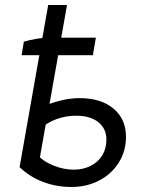

<svg xmlns="http://www.w3.org/2000/svg" viewBox="-20 -740 572 765"><path d="M173 -590H362L350 -520H66L75 -574Q99 -581 125.5 -585.5Q152 -590 173 -590ZM58 -74 172 -720H247L165 -256L164 -255L137 -101L132 -120Q154 -96 194 -80Q234 -64 274 -64Q311 -64 341 -79Q371 -94 387.5 -121Q404 -148 404 -184Q404 -227 372 -253Q340 -279 283 -279Q242 -279 204 -265Q166 -251 144 -228L161 -320Q197 -334 230.5 -341.5Q264 -349 297 -349Q383 -349 432.5 -307Q482 -265 482 -195Q482 -138 453.5 -92.5Q425 -47 375.5 -21Q326 5 265 5Q205 5 152 -15Q99 -35 58 -74Z"/></svg>

Font: Fixel Italic Variable Display Thin
Style: Italic
Weight: 100
Italic angle: -10°
Designer: AlfaBravo + MacPaw
Foundry: Kyrylo Tkachov, Marchela Mozhyna, Serhii Makarenko, Maria Weinstein, Zakhar Kryvoshyya
Version: Version 1.210;Glyphs 3.2 (3217)